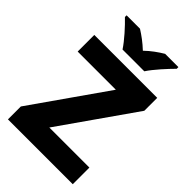

<svg xmlns="http://www.w3.org/2000/svg" viewBox="-270 -1033 1135 1135"><g transform="rotate(45 297.0 -465.5)"><path d="M214 -771H396C425 -816 486 -882 521 -917V-931H410C375 -910 338 -884 304 -851C269 -884 235 -909 200 -931H88V-917C126 -881 185 -816 214 -771ZM569 0V-139H234L561 -606V-714H35V-575H354L27 -108V0Z"/></g></svg>

Font: Noto Sans Arabic ExtBd
Style: Regular
Weight: 800
Designer: Monotype Design Team, Nadine Chahine, Nizar Qandah and Khaled Hosny
Foundry: Monotype Imaging Inc.
Version: Version 2.012